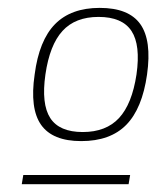

<svg xmlns="http://www.w3.org/2000/svg" viewBox="-20 -685 397 487"><path d="M186 -327.1Q113.3 -327.1 84.2 -368.4Q55.2 -409.7 67.9 -496.1Q79.1 -582.5 119.6 -623.8Q160.2 -665 232.9 -665Q306.6 -665 335.9 -623.8Q365.2 -582.5 353 -496.1Q340.8 -409.7 300.3 -368.4Q259.8 -327.1 186 -327.1ZM35.2 -217.8 39.1 -241.2H310.1L306.2 -217.8ZM189.9 -350.1Q249 -350.1 282 -385.7Q314.9 -421.4 326.2 -496.1Q336.9 -570.8 313.5 -606.4Q290 -642.1 230 -642.1Q170.9 -642.1 138.4 -606.4Q106 -570.8 95.2 -496.1Q84.5 -421.4 107.4 -385.7Q130.4 -350.1 189.9 -350.1Z"/></svg>

Font: Human Sans ExtraLight
Style: Italic
Weight: 200
Italic angle: -8°
Designer: Tim Radville
Foundry: Continuum
Version: Version 1.000;FEAKit 1.0